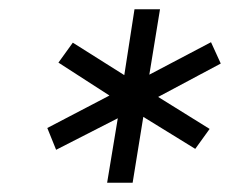

<svg xmlns="http://www.w3.org/2000/svg" viewBox="-20 -722 496 414"><path d="M211 -328 234 -467 101 -399 82 -446 216 -516 106 -587 137 -630 248 -560 270 -702H325L302 -561L435 -631L456 -585L321 -513L432 -444L401 -401L289 -470L266 -328Z"/></svg>

Font: MuseoModerno Light
Style: Italic
Weight: 300
Italic angle: -9°
Designer: Pablo Cosgaya, Héctor Gatti, Marcela Romero, and the Authors of The MuseoModerno Project.
Foundry: Omnibus-Type Team
Version: Version 1.003